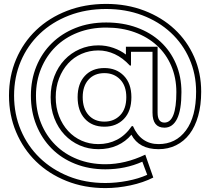

<svg xmlns="http://www.w3.org/2000/svg" viewBox="-20 -743 1075 982"><path d="M660 -98Q680 -52 713 -29Q746 -6 791 -6Q879 -6 931 -76Q983 -146 983 -274Q983 -364 949 -441.5Q915 -519 853.5 -576Q792 -633 707.5 -665Q623 -697 523 -697Q419 -697 332.5 -663.5Q246 -630 183.5 -570.5Q121 -511 86.5 -430Q52 -349 52 -254Q52 -159 86.5 -77.5Q121 4 183 64Q245 124 330.5 158.5Q416 193 519 193Q574 193 631.5 182Q689 171 733 151Q726 132 720.5 118Q715 104 708 84Q621 123 519 123Q435 123 364.5 95Q294 67 244 16.5Q194 -34 166 -103Q138 -172 138 -254Q138 -335 166 -403.5Q194 -472 245 -522Q296 -572 366.5 -600Q437 -628 523 -628Q609 -628 680 -602Q751 -576 801.5 -529Q852 -482 880 -416.5Q908 -351 908 -272Q908 -180 885.5 -135Q863 -90 821 -90Q760 -90 760 -167V-478H650V-408H644Q608 -447 567 -466Q526 -485 483 -485Q437 -485 397 -467.5Q357 -450 328 -418Q299 -386 282 -342Q265 -298 265 -246Q265 -193 282 -149Q299 -105 328.5 -73Q358 -41 397.5 -23.5Q437 -6 483 -6Q535 -6 578.5 -28.5Q622 -51 654 -98ZM1009 -274Q1009 -205 993.5 -150Q978 -95 949.5 -57.5Q921 -20 880.5 0Q840 20 791 20Q691 20 652 -54Q623 -19 580 0.5Q537 20 483 20Q432 20 387.5 0.5Q343 -19 310 -54Q277 -89 258 -138Q239 -187 239 -246Q239 -304 258 -353Q277 -402 310 -437Q343 -472 387.5 -491.5Q432 -511 483 -511Q523 -511 560 -498Q597 -485 624 -464V-504H786V-167Q786 -116 821 -116Q882 -116 882 -272Q882 -345 856 -406Q830 -467 782.5 -510.5Q735 -554 669 -578Q603 -602 523 -602Q443 -602 377 -576Q311 -550 264 -503.5Q217 -457 190.5 -393Q164 -329 164 -254Q164 -177 190 -113Q216 -49 263 -2Q310 45 375.5 71Q441 97 519 97Q620 97 723 48L764 165Q713 191 647.5 205Q582 219 519 219Q411 219 320 182.5Q229 146 164 82.5Q99 19 62.5 -67.5Q26 -154 26 -254Q26 -354 62.5 -440Q99 -526 165 -589Q231 -652 322.5 -687.5Q414 -723 523 -723Q629 -723 718.5 -688.5Q808 -654 872.5 -594Q937 -534 973 -452Q1009 -370 1009 -274ZM652 -246Q652 -174 613.5 -134.5Q575 -95 514 -95Q451 -95 414 -135.5Q377 -176 377 -246Q377 -315 414 -355Q451 -395 514 -395Q575 -395 613.5 -355.5Q652 -316 652 -246ZM626 -246Q626 -304 594.5 -336.5Q563 -369 514 -369Q463 -369 433 -336Q403 -303 403 -246Q403 -188 433 -154.5Q463 -121 514 -121Q563 -121 594.5 -153.5Q626 -186 626 -246Z"/></svg>

Font: CMG Sans Outline
Style: Outline
Weight: 700
Designer: Julieta Ulanovsky
Foundry: Julieta Ulanovsky
Version: Version 7.200